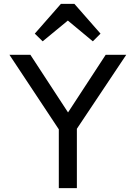

<svg xmlns="http://www.w3.org/2000/svg" viewBox="-20 -979 705 999"><path d="M286 0H380V-309L637 -694H530L334 -394L138 -694H29L286 -306ZM161 -804 202 -764 333 -872 463 -764 503 -804 367 -959H297Z"/></svg>

Font: MV Cash
Style: Regular
Weight: 400
Designer: Rodrigo Fuenzalida
Foundry: fragTYPE
Version: Version 1.100;Glyphs 3.1.2 (3151)